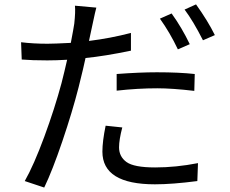

<svg xmlns="http://www.w3.org/2000/svg" viewBox="-20 -803 1040 867"><path d="M836.9 -603.5 783.2 -580.1Q747.1 -656.2 702.1 -718.8L754.9 -742.2Q800.8 -678.7 836.9 -603.5ZM506.8 -393.6V-468.8Q610.4 -476.6 688.5 -476.6Q789.1 -476.6 859.4 -468.8L857.4 -392.6Q757.8 -404.3 690.4 -404.3Q601.6 -404.3 506.8 -393.6ZM571.3 -654.3V-574.2Q454.1 -549.8 366.2 -541Q359.4 -506.8 335 -409.2Q306.6 -297.9 261.7 -165.5Q216.8 -33.2 179.7 43.9L91.8 14.6Q132.8 -57.6 180.2 -186Q227.5 -314.5 257.8 -427.7Q271.5 -481.4 283.2 -533.2Q234.4 -530.3 193.4 -530.3Q125 -530.3 78.1 -534.2L75.2 -612.3Q129.9 -605.5 194.3 -605.5Q223.6 -605.5 299.8 -609.4Q312.5 -675.8 315.4 -696.3Q321.3 -751 318.4 -777.3L415 -768.6Q411.1 -755.9 397.5 -691.4L381.8 -618.2Q477.5 -629.9 571.3 -654.3ZM457 -235.4 532.2 -227.5Q517.6 -171.9 517.6 -137.7Q517.6 -95.7 551.3 -71.3Q585 -46.9 680.7 -46.9Q774.4 -46.9 874 -66.4L871.1 14.6Q757.8 29.3 679.7 29.3Q442.4 29.3 442.4 -118.2Q442.4 -165 457 -235.4ZM813.5 -759.8 865.2 -783.2Q918.9 -708 950.2 -644.5L896.5 -621.1Q852.5 -708 813.5 -759.8Z"/></svg>

Font: Nasu
Style: Regular
Weight: 400
Designer: Ryoko NISHIZUKA (kana &amp; ideographs); Paul D. Hunt (Latin, Greek &amp; Cyrillic); Wenlong ZHANG (bopomofo); Sandoll C
Version: Version 2014.1215